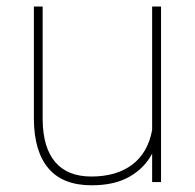

<svg xmlns="http://www.w3.org/2000/svg" viewBox="-20 -548 587 578"><path d="M438 0V-85.4Q414.6 -41.5 369.6 -15.9Q324.7 9.8 255.9 9.8Q169.4 9.8 126.2 -40.8Q83 -91.3 82 -188V-528.3H108.4V-187Q109.4 -103 146.5 -59.8Q183.6 -16.6 254.9 -16.6Q330.6 -16.6 377.9 -52.2Q425.3 -87.9 438 -156.7V-528.3H464.8V0Z"/></svg>

Font: RobotoDraft Thin
Style: Regular
Weight: 250
Version: Version 2.001153; 2014